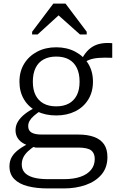

<svg xmlns="http://www.w3.org/2000/svg" viewBox="-20 -812 667 1076"><path d="M609 -488Q564 -490 533 -487.5Q502 -485 481 -477Q460 -469 445 -454L430 -461Q442 -492 459 -514Q476 -536 497.5 -549.5Q519 -563 546.5 -568Q574 -573 609 -570ZM295 -165Q234 -165 187.5 -188Q141 -211 115 -254Q89 -297 89 -354Q89 -412 115.5 -455Q142 -498 188.5 -522.5Q235 -547 295 -547Q355 -547 401.5 -522.5Q448 -498 474.5 -455Q501 -412 501 -354Q501 -297 474.5 -254Q448 -211 401.5 -188Q355 -165 295 -165ZM295 -216Q337 -216 366 -232Q395 -248 410.5 -278.5Q426 -309 426 -354Q426 -400 410.5 -431.5Q395 -463 366 -479Q337 -495 295 -495Q254 -495 224.5 -479Q195 -463 179.5 -431.5Q164 -400 164 -354Q164 -309 179.5 -278.5Q195 -248 224 -232Q253 -216 295 -216ZM248 244Q184 244 135.5 231.5Q87 219 60 191.5Q33 164 33 120Q33 90 46.5 67Q60 44 87.5 24Q115 4 158 -16L183 1Q153 20 135.5 37Q118 54 110 71.5Q102 89 102 110Q102 136 117 154Q132 172 164.5 182Q197 192 250 192H338Q393 192 431.5 178.5Q470 165 490.5 139.5Q511 114 511 79Q511 46 490.5 30.5Q470 15 417 15H178L177 14Q141 7 116.5 -5.5Q92 -18 79.5 -37.5Q67 -57 67 -82Q67 -109 81 -131.5Q95 -154 120.5 -174Q146 -194 182 -211L207 -191Q185 -176 169.5 -162.5Q154 -149 146 -135Q138 -121 138 -105Q138 -80 157 -69Q176 -58 213 -58H418Q471 -58 507.5 -44.5Q544 -31 563 -3.5Q582 24 582 68Q582 127 549 166Q516 205 460.5 224.5Q405 244 338 244ZM347 -792H279L160 -634V-619H191L338 -753L280 -751L428 -619H466V-634Z"/></svg>

Font: Roboto Serif 20pt Light
Style: Regular
Weight: 300
Version: Version 1.008